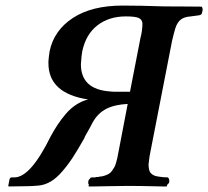

<svg xmlns="http://www.w3.org/2000/svg" viewBox="-20 -671 751 693"><path d="M434.1 -611.8Q373.5 -611.8 331.8 -579.6Q290 -547.4 276.9 -485.8Q273.9 -470.7 272 -439Q272 -347.7 378.9 -340.8Q385.7 -339.8 401.9 -339.8H449.2L486.8 -533.2Q494.1 -560.5 494.1 -586.9Q492.7 -601.1 480 -606.4Q467.3 -611.8 434.1 -611.8ZM422.9 -650.9Q486.3 -650.9 571.8 -647.9Q602.5 -647.9 654.8 -647.5Q707 -647 708 -647Q714.4 -639.2 709 -625Q709 -620.1 704.1 -617.7Q699.2 -615.2 693.8 -615.2Q689.9 -614.7 681.4 -613.5Q672.9 -612.3 668.9 -611.8Q646 -610.4 633.1 -600.8Q620.1 -591.3 612.8 -568.8Q607.9 -552.7 601.1 -523.9L522.9 -123Q521 -115.2 519.8 -106.7Q518.6 -98.1 517.6 -89.4Q516.6 -80.6 516.1 -76.2Q516.1 -74.2 516.6 -70.6Q517.1 -66.9 517.1 -64.9Q519.5 -36.1 556.2 -33.2Q567.4 -30.8 585 -30.8Q588.9 -28.8 588.9 -26.9Q590.8 -24.9 590.8 -21Q592.8 -10.3 584 -4.9L582 1V2H566.9Q564.9 2 543.2 1.5Q521.5 1 493.7 0.5Q465.8 0 449.2 0H442.9Q423.3 0 371.8 1Q320.3 2 318.8 2H300.8L299.8 1V-1L300.8 -4.9Q296.4 -9.3 299.8 -20V-21Q300.3 -22 305.2 -26.9L307.1 -29.8Q308.1 -29.8 309.6 -30.3Q311 -30.8 312 -30.8H316.9H321.8Q325.2 -30.8 328.1 -32.2H335Q336.9 -32.2 336.9 -33.2Q348.1 -33.7 357.4 -36.9Q366.7 -40 373 -43.7Q379.4 -47.4 384.8 -55.2Q390.1 -63 393.1 -68.1Q396 -73.2 399.2 -84.5Q402.3 -95.7 403.6 -101.3Q404.8 -106.9 407.2 -120.1L440.9 -295.9Q393.6 -293.5 363.5 -278.1Q333.5 -262.7 314.9 -230Q311 -222.7 304 -209.2Q296.9 -195.8 287.1 -179.2L284.2 -171.9Q260.7 -130.4 242.9 -103Q225.1 -75.7 204.3 -51.8Q183.6 -27.8 162.4 -15.4Q141.1 -2.9 117.2 -1Q92.8 1 80.1 1L11.2 2L9.8 0L14.2 -22.9Q15.6 -30.8 22.9 -30.8H32.2Q90.3 -30.8 163.1 -179.2Q176.3 -203.1 188.2 -221.2Q200.2 -239.3 217 -259.3Q233.9 -279.3 254.4 -292.7Q274.9 -306.2 297.9 -312Q154.8 -334 154.8 -442.9V-449.2Q155.8 -464.8 159.2 -486.8Q175.3 -562 243.4 -606.4Q311.5 -650.9 422.9 -650.9Z"/></svg>

Font: Common Serif SemiBold
Style: Italic
Weight: 600
Italic angle: -12°
Designer: Philipp H. Poll, Khaled Hosny
Foundry: Stefan Peev, Context Ltd.
Version: Version 1.026